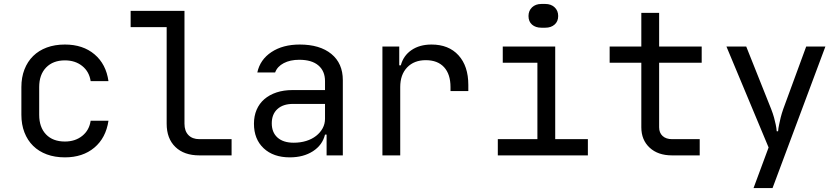

<svg xmlns="http://www.w3.org/2000/svg" viewBox="-20 -785 4240 970"><path d="M308 10Q257 10 216.5 -5Q176 -20 147.5 -48Q119 -76 103.5 -116Q88 -156 88 -205V-345Q88 -394 103.5 -434Q119 -474 147.5 -502Q176 -530 216.5 -545Q257 -560 308 -560Q399 -560 457.5 -510.5Q516 -461 528 -375H438Q431 -423 395.5 -451.5Q360 -480 308 -480Q248 -480 213 -444Q178 -408 178 -345V-205Q178 -142 212.5 -106Q247 -70 308 -70Q360 -70 395.5 -98.5Q431 -127 438 -175H528Q515 -88 456.5 -39Q398 10 308 10Z M912 -730V-160Q912 -123 932 -102.5Q952 -82 987 -82H1150V0H987Q910 0 866 -42.5Q822 -85 822 -160V-648H640V-730Z M1263 -160Q1263 -199 1276.5 -230.5Q1290 -262 1315.5 -284Q1341 -306 1377 -318Q1413 -330 1458 -330H1622V-375Q1622 -426 1588.5 -454.5Q1555 -483 1492 -483Q1446 -483 1413.5 -466Q1381 -449 1370 -419H1280Q1294 -484 1351.5 -522Q1409 -560 1494 -560Q1596 -560 1654 -512.5Q1712 -465 1712 -380V0H1630V-105H1622Q1609 -52 1561 -21Q1513 10 1444 10Q1361 10 1312 -36Q1263 -82 1263 -160ZM1464 -64Q1498 -64 1527 -73Q1556 -82 1577 -98.5Q1598 -115 1610 -137Q1622 -159 1622 -185V-260H1460Q1410 -260 1381.5 -234Q1353 -208 1353 -162Q1353 -116 1382 -90Q1411 -64 1464 -64Z M1912 -550H1997V-455H2005Q2018 -504 2059 -532Q2100 -560 2160 -560Q2247 -560 2296.5 -505.5Q2346 -451 2346 -356V-325H2256V-345Q2256 -410 2223.5 -445.5Q2191 -481 2131 -481Q2072 -481 2037 -444.5Q2002 -408 2002 -345V0H1912Z M2495 0V-82H2695V-468H2520V-550H2785V-82H2950V0ZM2715 -765H2735Q2764 -765 2782 -748Q2800 -731 2800 -704Q2800 -677 2782 -661Q2764 -645 2735 -645H2715Q2686 -645 2668 -660.5Q2650 -676 2650 -704Q2650 -731 2668 -748Q2686 -765 2715 -765Z M3060 -550H3220V-720H3310V-550H3525V-468H3310V-142Q3310 -114 3327.5 -98Q3345 -82 3375 -82H3515V0H3375Q3304 0 3262 -39Q3220 -78 3220 -142V-468H3060Z M3750 -550 3876 -234Q3885 -211 3890.5 -191Q3896 -171 3899 -156Q3903 -137 3904 -122H3911Q3912 -137 3916 -155Q3919 -171 3924 -191Q3929 -211 3937 -234L4053 -550H4150L3883 165H3787L3863 -40L3650 -550Z"/></svg>

Font: JetBrainsMono NF
Style: Regular
Weight: 400
Monospace: yes
Designer: Philipp Nurullin, Konstantin Bulenkov
Foundry: JetBrains
Version: Version 1.0.2; ttfautohint (v1.8.3)